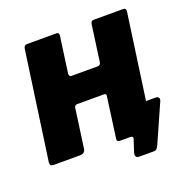

<svg xmlns="http://www.w3.org/2000/svg" viewBox="-149 -887 1147 1161"><g transform="rotate(-20 424.5 -306.0)"><path d="M553 130Q537 130 531.5 121.5Q526 113 531 96L557 15Q559 9 555 4.5Q551 0 543 0H499L692 -187Q691 -179 695.5 -175.5Q700 -172 707 -172H765Q780 -172 786 -163.5Q792 -155 785 -140L679 99Q672 114 665.5 122Q659 130 644 130ZM480 -297H308Q293 -297 289 -282L254 -29Q250 0 217 0H50Q34 0 29.5 -6Q25 -12 26 -25L124 -719Q127 -742 146 -742H336Q354 -742 351 -721L319 -489Q318 -479 322 -474Q326 -469 334 -469H502Q520 -469 523 -489L555 -721Q558 -742 576 -742H766Q785 -742 782 -719L684 -23Q681 0 662 0H477Q454 0 457 -19L493 -282Q495 -288 491.5 -292.5Q488 -297 480 -297Z"/></g></svg>

Font: Libre Franklin Black
Style: Italic
Weight: 900
Italic angle: -8°
Designer: Pablo Impallari, Rodrigo Fuenzalida, Nhung Nguyen
Foundry: Impallari Type
Version: Version 3.000